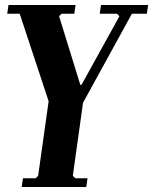

<svg xmlns="http://www.w3.org/2000/svg" viewBox="-20 -500 614 770"><path d="M385 -480H574L569 -445H509L313 -88L272 205L282 215H331L326 250H67L72 215H123L133 205L175 -94L59 -445H9L14 -480H283L278 -445H227L217 -435L302 -160H307L459 -435L449 -445H380Z"/></svg>

Font: Brygada 1918
Style: Italic
Weight: 400
Italic angle: -8°
Designer: Mateusz Machalski | Borys Kosmynka | Przemek Hoffer
Foundry: NIEPODLEGLA 2018
Version: Version 3.006